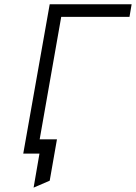

<svg xmlns="http://www.w3.org/2000/svg" viewBox="-20 -720 637 900"><path d="M89 0 213 -700H597L587 -641H267L166 -67H247L213 127L137.5 159.5L165 0Z"/></svg>

Font: Overpass Light
Style: Italic
Weight: 300
Italic angle: -10°
Designer: Delve Withrington, Dave Bailey, Thomas Jockin
Foundry: Delve Fonts LLC
Version: Version 4.000; ttfautohint (v1.8.3)